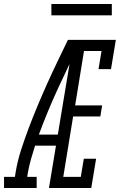

<svg xmlns="http://www.w3.org/2000/svg" viewBox="-65 -933 595 953"><path d="M-45 0V-55H9L12 -74Q21 -131 39 -187Q57 -243 78 -298.5Q99 -354 122 -409Q145 -464 169.5 -518.5Q194 -573 220 -627Q246 -681 272 -735H300L298 -723L327 -710Q272 -601 221 -490Q170 -379 128 -265H222L213 -210H109Q98 -176 88.5 -142Q79 -108 73 -74L70 -55H117V0ZM178 0 300 -735H510L486 -590H424L439 -680H352L308 -410H442L433 -355H298L249 -55H336L351 -145H412L388 0ZM190 -857V-913H490V-857Z"/></svg>

Font: Iosevka Curly Slab LtObl
Style: Regular
Weight: 300
Italic angle: -9°
Monospace: yes
Designer: Belleve Invis
Foundry: Belleve Invis
Version: Version 11.0.0; ttfautohint (v1.8.3)